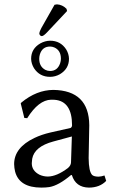

<svg xmlns="http://www.w3.org/2000/svg" viewBox="-20 -852 521 882"><path d="M210 -638.2Q174.3 -638.2 163.1 -602.1Q160.2 -591.8 160.2 -582Q160.2 -546.4 188 -531.2Q198.7 -525.9 210 -525.9Q244.1 -525.9 256.3 -561.5Q259.8 -572.3 259.8 -582Q259.8 -621.1 229 -634.3Q219.7 -638.2 210 -638.2ZM123 -582Q123 -628.4 165.5 -652.8Q187 -664.6 210 -665Q257.8 -665 283.7 -625.5Q296.4 -605 296.9 -582Q296.9 -536.1 255.4 -511.2Q233.9 -499 210 -499Q162.1 -499 136.2 -538.6Q123.5 -559.6 123 -582ZM310.1 -225.1 225.1 -202.1Q138.2 -178.7 127.9 -122.6Q126.5 -112.3 126 -102.1Q126 -67.4 161.6 -49.3Q179.7 -41 200.2 -41Q240.7 -41.5 292 -80.1Q305.7 -91.8 306.2 -106ZM310.1 -47.9H306.2Q249.5 0 207 7.3Q190.4 9.8 169.9 9.8Q68.8 9.8 49.3 -64Q45.4 -80.1 44.9 -98.1Q44.9 -173.8 138.2 -218.3Q170.9 -233.9 210.9 -243.2L304.2 -264.2Q310.5 -268.1 311 -275.9Q311 -387.2 231 -393.6Q223.6 -394 214.8 -394Q157.2 -392.6 105 -309.1L91.8 -310.1L75.2 -377L78.1 -380.9Q147.9 -438.5 225.1 -439Q388.7 -436.5 390.1 -276.9Q390.1 -272.5 389.2 -231Q387.2 -144.5 387.2 -126Q387.7 -63.5 403.8 -47.9Q412.6 -40.5 433.1 -40.5Q445.8 -41 460 -45.9L467.8 -21Q438 9.8 388.2 9.8Q327.6 8.8 310.1 -47.9ZM230.5 -830.1Q235.8 -831.5 241.7 -832Q266.6 -830.6 285.6 -811.5L288.1 -801.3L195.8 -703.1Q180.2 -686.5 171.9 -686Q162.1 -687.5 160.6 -697.8Q161.6 -708 169.9 -723.1Z"/></svg>

Font: Linux Biolinum O
Style: Regular
Weight: 400
Designer: Philipp H. Poll
Foundry: Philipp H. Poll
Version: Version 1.0.4